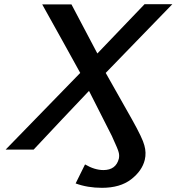

<svg xmlns="http://www.w3.org/2000/svg" viewBox="-20 -716 845 919"><path d="M7 0 364 -367 280 -519Q262 -551 229 -610.5Q196 -670 182 -695H322L446 -460Q474 -489 559 -578Q644 -667 672 -696H805L486 -367L612 -144Q663 -53 671 -20Q681 15 673 49Q660 102 607.5 142.5Q555 183 468 183Q399 183 342 162L387 71Q433 98 475 98Q535 98 549 43Q552 27 548 13Q545 -1 519 -57Q518 -60 516 -64L406 -281Q371 -244 280 -148Q189 -52 141 0Z"/></svg>

Font: Coval
Style: Medium Italic
Weight: 500
Foundry: Context Ltd
Version: Version 001.000